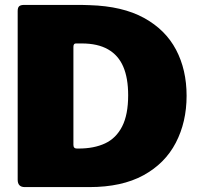

<svg xmlns="http://www.w3.org/2000/svg" viewBox="-20 -762 811 782"><path d="M81 0Q52 0 52 -30V-717Q52 -731 58 -736.5Q64 -742 79 -742Q104 -742 140 -742Q176 -742 215 -742Q254 -742 288.5 -742Q323 -742 345 -741Q479 -737 566.5 -689Q654 -641 697 -559.5Q740 -478 740 -372Q740 -265 696 -180.5Q652 -96 564 -48Q476 0 344 0ZM293 -157H300Q363 -157 408 -178Q453 -199 477.5 -247Q502 -295 502 -374Q502 -444 482 -490.5Q462 -537 420 -561Q378 -585 313 -585H289Q279 -585 279 -571V-172Q279 -157 293 -157Z"/></svg>

Font: Libre Franklin Black
Style: Regular
Weight: 900
Designer: Pablo Impallari, Rodrigo Fuenzalida, Nhung Nguyen
Foundry: Impallari Type
Version: Version 3.000